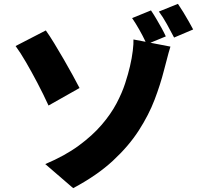

<svg xmlns="http://www.w3.org/2000/svg" viewBox="-20 -895 1040 997"><path d="M218 -737Q238 -709 262 -669.5Q286 -630 311 -587Q336 -544 357.5 -504.5Q379 -465 393 -438L232 -347Q205 -406 174.5 -464Q144 -522 115 -572Q86 -622 61 -656ZM904 -875Q917 -856 932 -831.5Q947 -807 960.5 -783Q974 -759 983 -742L884 -700Q868 -731 847 -769Q826 -807 805 -835ZM764 -841Q777 -822 791.5 -797.5Q806 -773 819.5 -748.5Q833 -724 841 -706L761 -673L865 -653Q855 -621 845.5 -583Q836 -545 831 -528Q813 -457 783 -378Q753 -299 701 -218Q649 -137 566.5 -60.5Q484 16 360 82L215 -43Q317 -86 388.5 -138.5Q460 -191 508 -247Q556 -303 585 -358Q614 -413 630 -462.5Q646 -512 655 -551Q665 -594 669.5 -631.5Q674 -669 673 -690L736 -678Q722 -708 703 -741.5Q684 -775 666 -801Z"/></svg>

Font: Source Han Sans CN Heavy
Style: Regular
Weight: 900
Designer: Ryoko NISHIZUKA 西塚涼子 (kana, bopomofo & ideographs); Paul D. Hunt (Latin, Greek & Cyrillic); Sandoll Communications 산돌커뮤니
Foundry: Adobe
Version: Version 2.000;hotconv 1.0.107;makeotfexe 2.5.65593